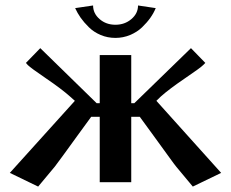

<svg xmlns="http://www.w3.org/2000/svg" viewBox="-20 -669 848 705"><path d="M461.9 0H346.2V-240.2H314.9Q302.2 -223.1 269.3 -177.7Q236.3 -132.3 210.9 -97.2Q185.5 -62 181.2 -57.1L120.1 16.1L16.1 -34.2L254.9 -298.8L236.8 -314.9Q206.1 -342.3 149.4 -380.9Q92.8 -419.4 82 -430.2L75.2 -438L127.9 -492.2L335 -290H346.2V-466.8H461.9V-290H473.1L681.2 -492.2L733.9 -438L726.1 -430.2Q715.3 -419.4 658.4 -380.9Q601.6 -342.3 570.8 -314.9L554.2 -298.8L792 -34.2L688 16.1L627 -57.1Q622.6 -62 597.2 -97.2Q571.8 -132.3 538.8 -177.7Q505.9 -223.1 493.2 -240.2H461.9ZM255.9 -639.2 321.8 -648.9Q321.8 -619.6 345.7 -598.9Q369.6 -578.1 403.8 -578.1Q438 -578.1 462.4 -598.9Q486.8 -619.6 486.8 -648.9L551.8 -639.2Q544.4 -621.1 532 -603.5Q519.5 -585.9 501.5 -568.6Q483.4 -551.3 457.8 -540.5Q432.1 -529.8 403.8 -529.8Q375 -529.8 349.6 -540.5Q324.2 -551.3 306.2 -569.1Q288.1 -586.9 276.1 -604Q264.2 -621.1 255.9 -639.2Z"/></svg>

Font: Resagokr
Style: Bold
Weight: 600
Designer: gluk
Foundry: gluk
Version: Version 0.95